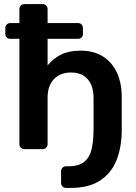

<svg xmlns="http://www.w3.org/2000/svg" viewBox="-20 -730 668 940"><path d="M303 190Q293 190 286 183Q279 176 279 166V108Q279 98 286 91Q293 84 303 84H314Q368 84 394.5 60.5Q421 37 429.5 -4Q438 -45 438 -96V-251Q438 -309 409.5 -342Q381 -375 327 -375Q275 -375 244 -342.5Q213 -310 213 -251V-24Q213 -14 206 -7Q199 0 188 0H99Q89 0 82 -7Q75 -14 75 -24V-540H30Q20 -540 13 -546.5Q6 -553 6 -564V-593Q6 -603 13 -610Q20 -617 30 -617H75V-686Q75 -696 82 -703Q89 -710 99 -710H188Q199 -710 206 -703Q213 -696 213 -686V-617H362Q373 -617 379.5 -610Q386 -603 386 -593V-564Q386 -553 379.5 -546.5Q373 -540 362 -540H213V-410Q240 -443 278.5 -462.5Q317 -482 374 -482Q440 -482 485 -453Q530 -424 553 -373Q576 -322 576 -257V-94Q576 -10 550.5 54Q525 118 470 154Q415 190 326 190Z"/></svg>

Font: Rubik Medium
Style: Regular
Weight: 500
Designer: Hubert and Fischer
Foundry: Hubert and Fischer
Version: Version 2.300; ttfautohint (v1.8.4.7-5d5b);gftools[0.9.30]